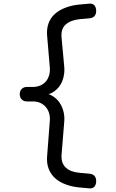

<svg xmlns="http://www.w3.org/2000/svg" viewBox="-20 -880 640 1060"><path d="M475 160 419 155Q377 151 342.5 138Q308 125 284.5 104Q261 83 249 52.5Q237 22 240 -16L255 -212Q257 -236 251 -255.5Q245 -275 232.5 -289.5Q220 -304 202 -312Q184 -320 161 -320H129Q111 -320 100 -331Q89 -342 89 -360Q89 -378 100 -389Q111 -400 129 -400H161Q184 -400 202.5 -408Q221 -416 233 -430Q245 -444 251 -464Q257 -484 255 -508L240 -684Q237 -722 248.5 -752.5Q260 -783 284 -804Q308 -825 342.5 -838Q377 -851 419 -855L475 -860Q493 -861 502 -849.5Q511 -838 511 -820Q511 -802 502 -791.5Q493 -781 475 -779L419 -774Q370 -769 342.5 -744.5Q315 -720 320 -671L335 -508Q337 -479 330 -451.5Q323 -424 307.5 -403Q292 -382 269 -369Q259 -363 248 -360Q259 -357 268 -351Q291 -338 306.5 -316.5Q322 -295 329.5 -268Q337 -241 335 -212L320 -27Q318 -3 324 15Q330 33 343.5 45.5Q357 58 376 65Q395 72 419 74L475 79Q493 81 502 91.5Q511 102 511 120Q511 138 502 149.5Q493 161 475 160Z"/></svg>

Font: Maple Mono Light
Style: Regular
Weight: 300
Monospace: yes
Designer: subframe7536
Version: Version 7.000